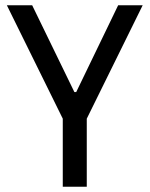

<svg xmlns="http://www.w3.org/2000/svg" viewBox="-20 -708 568 728"><path d="M218 0V-258L6 -688H102L262 -359H269L428 -688H521L309 -258V0Z"/></svg>

Font: Saira Semi Condensed
Style: Regular
Weight: 400
Width: 4
Designer: Hector Gatti with collaboration of the Omnibus-Type team
Foundry: Omnibus-Type
Version: Version 1.001; ttfautohint (v1.8)